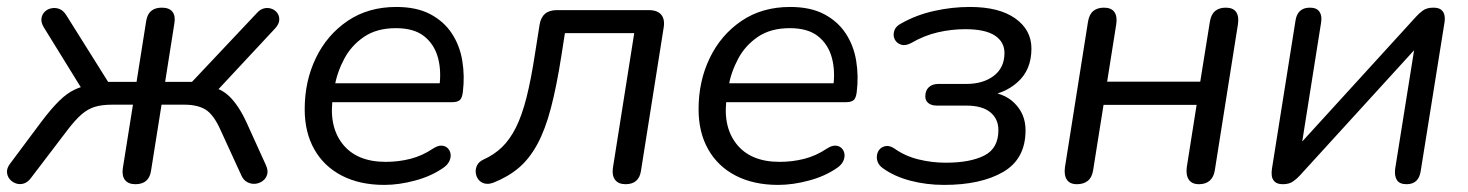

<svg xmlns="http://www.w3.org/2000/svg" viewBox="-29 -515 4160 544"><path d="M354.7 6.9Q334.9 6.9 325.4 -4.7Q316 -16.4 318.9 -37.7L347.7 -218.4H288Q260.2 -218.4 240 -212.4Q219.8 -206.3 202.1 -190.9Q184.4 -175.5 162.7 -147.2L58.9 -11Q49.7 1.7 38.3 5Q26.9 8.4 16.2 4.7Q5.6 1.1 -1.5 -7.4Q-8.5 -15.9 -9.2 -27.1Q-9.9 -38.3 -1.1 -50.4L87.2 -168.7Q116.1 -207.1 138.4 -228.9Q160.7 -250.7 181.9 -260.8Q203 -271 227.5 -274L210.7 -250.4L94.6 -438.4Q86.8 -452 88.5 -463.1Q90.2 -474.3 97.9 -481.9Q105.6 -489.4 117 -491.6Q128.4 -493.8 139.6 -489.5Q150.8 -485.1 159.1 -471.5L277.3 -283.1H357.9L385.2 -455.4Q391.1 -493.3 429.4 -493.3Q450.3 -493.3 459.4 -481.9Q468.6 -470.4 465.2 -449.6L438.9 -283.1H515L699.4 -478.7Q709.2 -489.4 720.6 -491.6Q732 -493.8 742 -489.6Q752 -485.5 757.5 -477Q763.1 -468.5 762.1 -457.3Q761.1 -446.1 750.9 -434.9L578.9 -250.4L544 -273.7Q591.3 -269.7 619.3 -243.4Q647.3 -217.1 670.5 -165.9L724.5 -46.9Q731.3 -31.9 727.9 -20.5Q724.5 -9 715.3 -2.3Q706.1 4.5 694.4 5.7Q682.8 6.9 671.6 1.1Q660.5 -4.7 654.7 -18.3L595.6 -147.2Q576.4 -190.1 553.7 -204.3Q530.9 -218.4 493.5 -218.4H428.7L398.9 -30.9Q393.1 6.9 354.7 6.9Z M1059.8 8.9Q990.6 8.9 939.8 -17.2Q889 -43.4 861.7 -91.6Q834.3 -139.7 834.3 -205.6Q834.3 -285 865.9 -350.5Q897.5 -416.1 955.8 -455.7Q1014.2 -495.3 1093.7 -495.3Q1151 -495.3 1189.6 -475.1Q1228.2 -454.9 1250.9 -420.7Q1273.6 -386.5 1280.8 -343.1Q1288 -299.7 1282.4 -254.3Q1280.4 -237 1273.6 -231.3Q1266.7 -225.5 1252.3 -225.5H896.7L904.5 -279H1233.3L1215.3 -265.6Q1222.3 -313 1212 -351.1Q1201.7 -389.3 1172.9 -412.2Q1144.2 -435.2 1092.7 -435.2Q1038.6 -435.2 1002.5 -410.7Q966.4 -386.2 946.3 -348.3Q926.1 -310.5 919 -269.2L915.1 -245.1Q900.9 -159.9 940.9 -108.1Q980.9 -56.4 1063.9 -56.4Q1100.3 -56.4 1133.9 -65Q1167.5 -73.6 1197.7 -93.9Q1211.4 -102.8 1221.9 -102.4Q1232.4 -101.9 1239.1 -95.6Q1245.7 -89.3 1247.5 -79.8Q1249.2 -70.2 1244.6 -59.4Q1239.9 -48.7 1228.2 -40.3Q1194.2 -16.2 1148.1 -3.7Q1101.9 8.9 1059.8 8.9Z M1743.3 6.9Q1723.5 6.9 1714 -5.2Q1704.6 -17.3 1707.5 -38.7L1768 -421.2H1571.6L1561.6 -357.1Q1548 -270 1531.9 -208.9Q1515.9 -147.8 1493.6 -106.7Q1471.4 -65.6 1441.2 -39.8Q1411 -14.1 1369.1 2.5Q1354.5 7.9 1343.5 4.8Q1332.6 1.7 1326.2 -6.8Q1319.9 -15.3 1318.9 -26.3Q1317.9 -37.2 1323.1 -47.2Q1328.2 -57.1 1340.9 -63Q1371.2 -76.6 1393.3 -98Q1415.5 -119.4 1432.7 -153.5Q1449.8 -187.6 1462.7 -238.5Q1475.6 -289.4 1486.7 -361.9L1499.7 -444.1Q1506 -486.3 1548.7 -486.3H1809.6Q1833.4 -486.3 1844.4 -473.5Q1855.3 -460.6 1851.4 -436.8L1787 -30.4Q1781.2 6.9 1743.3 6.9Z M2175.8 8.9Q2106.6 8.9 2055.8 -17.2Q2005 -43.4 1977.7 -91.6Q1950.3 -139.7 1950.3 -205.6Q1950.3 -285 1981.9 -350.5Q2013.5 -416.1 2071.8 -455.7Q2130.2 -495.3 2209.7 -495.3Q2267 -495.3 2305.6 -475.1Q2344.2 -454.9 2366.9 -420.7Q2389.6 -386.5 2396.8 -343.1Q2404 -299.7 2398.4 -254.3Q2396.4 -237 2389.6 -231.3Q2382.7 -225.5 2368.3 -225.5H2012.7L2020.5 -279H2349.3L2331.3 -265.6Q2338.3 -313 2328 -351.1Q2317.7 -389.3 2288.9 -412.2Q2260.2 -435.2 2208.7 -435.2Q2154.6 -435.2 2118.5 -410.7Q2082.4 -386.2 2062.3 -348.3Q2042.1 -310.5 2035 -269.2L2031.1 -245.1Q2016.9 -159.9 2056.9 -108.1Q2096.9 -56.4 2179.9 -56.4Q2216.3 -56.4 2249.9 -65Q2283.5 -73.6 2313.7 -93.9Q2327.4 -102.8 2337.9 -102.4Q2348.4 -101.9 2355.1 -95.6Q2361.7 -89.3 2363.5 -79.8Q2365.2 -70.2 2360.6 -59.4Q2355.9 -48.7 2344.2 -40.3Q2310.2 -16.2 2264.1 -3.7Q2217.9 8.9 2175.8 8.9Z M2645.9 8.9Q2595.3 8.9 2549.8 -3.2Q2504.2 -15.3 2472.4 -38.5Q2461.7 -46 2457.8 -56.2Q2454 -66.5 2456 -76.8Q2458 -87 2464.9 -93.6Q2471.8 -100.2 2482.3 -101.3Q2492.8 -102.4 2505.5 -94Q2535.4 -72.7 2573.2 -63.4Q2611 -54 2650.7 -54Q2719.7 -54 2759.8 -74.3Q2799.8 -94.6 2799.8 -146.3Q2799.8 -178.2 2776.8 -197Q2753.8 -215.8 2708.9 -215.8H2625.9Q2610.2 -215.8 2601.4 -222.8Q2592.7 -229.9 2592.7 -241.6Q2592.7 -258.7 2602.7 -267.9Q2612.7 -277.2 2629.7 -277.2H2709.2Q2756.7 -277.2 2786.9 -300.3Q2817 -323.4 2817 -365Q2817 -396.4 2789.6 -414.4Q2762.1 -432.3 2706 -432.3Q2666.7 -432.3 2628.2 -423.4Q2589.7 -414.6 2553.1 -393.3Q2536.5 -384.4 2524 -388.5Q2511.5 -392.5 2506 -403.5Q2500.6 -414.5 2504.7 -427.7Q2508.8 -440.9 2524.9 -448.8Q2566.8 -472.6 2617.3 -483.9Q2667.8 -495.3 2719.2 -495.3Q2801.9 -495.3 2847.6 -462.8Q2893.4 -430.3 2893.4 -377.4Q2893.4 -317.3 2854.3 -282.3Q2815.3 -247.3 2756.3 -242.3L2760.1 -255.3Q2814.1 -253.9 2845.4 -222.8Q2876.7 -191.8 2876.7 -145.9Q2876.7 -64.8 2813.5 -27.9Q2750.3 8.9 2645.9 8.9Z M3022.2 6.9Q3002.3 6.9 2993.9 -5.7Q2985.4 -18.3 2988.3 -40.6L3053.7 -453.6Q3057.1 -474.4 3068.7 -483.9Q3080.3 -493.3 3098.8 -493.3Q3119.7 -493.3 3128.4 -480.9Q3137.1 -468.5 3133.7 -446.3L3107.9 -283.6H3371.7L3399 -453.6Q3402.4 -474.4 3414 -483.9Q3425.6 -493.3 3444 -493.3Q3464.9 -493.3 3473.4 -480.9Q3481.9 -468.5 3478.5 -446.3L3413.1 -33.3Q3410.2 -13.4 3398.6 -3.2Q3386.9 6.9 3368 6.9Q3348.1 6.9 3339.4 -5.9Q3330.7 -18.7 3333.5 -41L3361.4 -217.9H3097.7L3068.3 -33.3Q3065.4 -12.9 3053.5 -3Q3041.7 6.9 3022.2 6.9Z M3605.9 6.9Q3590 6.9 3582.7 -0.2Q3575.4 -7.4 3574.3 -17.5Q3573.3 -27.6 3574.8 -36.5L3641.7 -457.3Q3647.5 -493.3 3682.5 -493.3Q3701.9 -493.3 3709.6 -481.6Q3717.4 -470 3714 -450.5L3654.8 -77.1H3626.9L3983.9 -468.5Q3991.7 -477.3 4002.7 -485.3Q4013.6 -493.3 4032 -493.3Q4047.4 -493.3 4054.7 -487.1Q4062 -480.8 4063.8 -471Q4065.5 -461.1 4063.6 -450.3L3996.2 -29.5Q3990.4 6.9 3956.4 6.9Q3936.5 6.9 3929 -4.7Q3921.5 -16.4 3923.9 -36.3L3983.5 -409.7H4011.4L3654.4 -18.3Q3646.6 -9.5 3635.2 -1.3Q3623.8 6.9 3605.9 6.9Z"/></svg>

Font: Nunito Variable Extra Light
Style: Italic
Weight: 200
Italic angle: -9°
Designer: Vernon Adams
Foundry: Vernon Adams
Version: Version 3.602